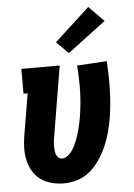

<svg xmlns="http://www.w3.org/2000/svg" viewBox="-55 -827 611 877"><g transform="rotate(-5 250.0 -388.5)"><path d="M201 8Q173 8 145.5 0.5Q118 -7 96.5 -22.5Q75 -38 61 -61.5Q47 -85 41 -111.5Q35 -138 35.5 -167Q36 -196 41 -225L73 -416H54V-530H230L176 -206Q174 -196 173 -186Q172 -176 172 -166Q172 -156 173 -146Q174 -136 177 -127.5Q180 -119 187 -112.5Q194 -106 205 -106Q218 -106 229.5 -115Q241 -124 249 -135Q257 -146 263 -158.5Q269 -171 274 -183.5Q279 -196 283 -209Q287 -222 290 -234.5Q293 -247 296 -260Q299 -273 301 -286Q311 -346 312.5 -405Q314 -464 309 -523L446 -531Q450 -466 448.5 -401.5Q447 -337 437 -272Q431 -239 423 -208Q415 -177 401.5 -146Q388 -115 369 -86Q350 -57 324 -34.5Q298 -12 265.5 -2Q233 8 201 8ZM277 -583 222 -637 383 -785 452 -715Z"/></g></svg>

Font: Iosevka Slab Heavy Oblique
Style: Regular
Weight: 900
Italic angle: -9°
Monospace: yes
Designer: Belleve Invis
Foundry: Belleve Invis
Version: Version 11.1.1; ttfautohint (v1.8.3)